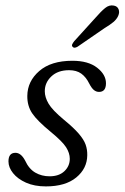

<svg xmlns="http://www.w3.org/2000/svg" viewBox="-20 -674 456 703"><path d="M161.5 -28.5Q196 -28.5 215.8 -47.2Q235.5 -66 235.5 -92.5Q235.5 -113.5 222 -134.8Q208.5 -156 166 -191Q116 -232 97.8 -259.2Q79.5 -286.5 80 -323Q80.5 -376.5 123.8 -414Q167 -451.5 245 -451.5Q303 -451.5 335.5 -426.2Q368 -401 368 -369Q368 -337.5 342.5 -337.5Q332.5 -337.5 324 -344.2Q315.5 -351 307 -367.5Q295 -392 277.5 -404.5Q260 -417 233 -417Q192 -417 168 -394.2Q144 -371.5 144 -340Q144 -318 157.8 -294.5Q171.5 -271 213.5 -236Q249.5 -206.5 268.2 -184.8Q287 -163 293.5 -144.5Q300 -126 299.5 -105.5Q299 -57 259.2 -24.2Q219.5 8.5 148 8.5Q106 8.5 75.2 -5.2Q44.5 -19 27.8 -40Q11 -61 11 -83Q11 -114.5 36.5 -114.5Q57 -114.5 72 -86Q86 -55.5 109.2 -42Q132.5 -28.5 161.5 -28.5ZM330.5 -610Q349.5 -632 364.8 -644.5Q380 -657 397 -653.5Q410 -651 414.2 -640Q418.5 -629 413 -616.5Q407.5 -603.5 394.8 -593Q382 -582.5 363.5 -571.5L264 -503Q251 -495.5 245.5 -503Q242 -507 244.8 -512.5Q247.5 -518 252 -523.5Z"/></svg>

Font: Fraunces 72pt SuperSoft Light
Style: Italic
Weight: 300
Italic angle: -16°
Version: Version 1.000;[b76b70a41]